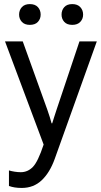

<svg xmlns="http://www.w3.org/2000/svg" viewBox="-20 -719 500 952"><path d="M24.4 203.1Q38.1 208 53.2 210.4Q68.4 212.9 87.9 212.9Q146.5 212.9 186.8 174.8Q227.1 136.7 251.5 68.4L460 -513.7H374L260.7 -175.8Q254.4 -156.2 248.8 -139.2Q243.2 -122.1 238.8 -107.4H235.8Q231.9 -122.1 226.6 -139.2Q221.2 -156.2 214.4 -175.8L92.8 -513.7H4.9L196.3 -2.4V-2Q168 83.5 142.6 109.1Q117.2 134.8 83 134.8Q68.4 134.8 52.7 132.3Q37.1 129.9 24.4 126ZM74.7 -646.5Q74.7 -625.5 88.4 -610.6Q102.1 -595.7 127.9 -595.7Q154.3 -595.7 168 -610.6Q181.6 -625.5 181.6 -646.5Q181.6 -668.5 168 -683.6Q154.3 -698.7 127.9 -698.7Q102.1 -698.7 88.4 -683.6Q74.7 -668.5 74.7 -646.5ZM285.2 -646.5Q285.2 -625.5 298.6 -610.6Q312 -595.7 338.4 -595.7Q364.3 -595.7 378.2 -610.6Q392.1 -625.5 392.1 -646.5Q392.1 -668.5 378.2 -683.6Q364.3 -698.7 338.4 -698.7Q312 -698.7 298.6 -683.6Q285.2 -668.5 285.2 -646.5Z"/></svg>

Font: Roboto Flex
Style: Regular
Weight: 400
Designer: Berlow after Robertson
Foundry: Google
Version: Version 3.200;gftools[0.9.32]